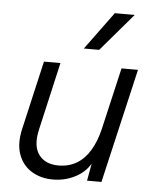

<svg xmlns="http://www.w3.org/2000/svg" viewBox="-53 -782 684 836"><g transform="rotate(5 289.0 -364.5)"><path d="M209 8Q156 8 116 -16.5Q76 -41 59 -87.5Q42 -134 57 -200L126 -500H198L130 -202Q114 -131 142 -93Q170 -55 228 -55Q273 -55 307.5 -75.5Q342 -96 366 -136Q390 -176 403 -232L465 -500H537L421 0H358L379 -116L388 -111Q368 -52 318.5 -22Q269 8 209 8ZM415 -737H502L361 -572H294Z"/></g></svg>

Font: Kantumruy Pro
Style: Italic
Weight: 400
Italic angle: -13°
Designer: Sovichet Tep
Foundry: Sovichet Tep
Version: Version 1.002